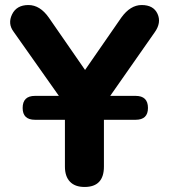

<svg xmlns="http://www.w3.org/2000/svg" viewBox="-20 -734 671 763"><path d="M316 9Q278 9 258 -12Q238 -33 238 -72V-258H119Q70 -258 70 -305Q70 -353 119 -353H214L34 -608Q10 -640 28 -677Q46 -714 93 -714Q139 -714 174 -664L318 -456L462 -664Q498 -714 543 -714Q590 -714 606 -679Q622 -644 595 -606L418 -353H519Q568 -353 568 -305Q568 -258 519 -258H393V-72Q393 9 316 9Z"/></svg>

Font: Nunito ExtraBold
Style: Regular
Weight: 800
Designer: Vernon Adams
Foundry: Vernon Adams
Version: Version 3.602